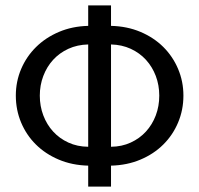

<svg xmlns="http://www.w3.org/2000/svg" viewBox="-20 -691 737 711"><path d="M391.1 -595.2Q450.7 -593.8 500 -573Q549.3 -552.2 584.7 -517.1Q620.1 -481.9 639.6 -435.5Q659.2 -389.2 659.2 -336.9Q659.2 -284.2 639.6 -237.5Q620.1 -190.9 584.7 -155.8Q549.3 -120.6 500 -99.9Q450.7 -79.1 391.1 -77.6V0H306.6V-77.6Q246.6 -79.1 197.3 -100.1Q147.9 -121.1 112.8 -156Q77.6 -190.9 58.1 -237.5Q38.6 -284.2 38.6 -336.9Q38.6 -389.2 58.3 -435.5Q78.1 -481.9 113.5 -516.8Q148.9 -551.8 198.2 -572.8Q247.6 -593.8 306.6 -595.2V-670.9H391.1ZM127.4 -336.9Q127.4 -297.9 140.4 -263.7Q153.3 -229.5 176.8 -203.9Q200.2 -178.2 233.2 -163.1Q266.1 -147.9 306.6 -147.5V-526.4Q266.1 -525.4 233.2 -510.3Q200.2 -495.1 176.8 -469.5Q153.3 -443.8 140.4 -409.7Q127.4 -375.5 127.4 -336.9ZM569.8 -336.9Q569.8 -375.5 556.9 -409.7Q543.9 -443.8 520.5 -469.5Q497.1 -495.1 464.1 -510.3Q431.2 -525.4 391.1 -526.4V-147.5Q431.2 -147.9 464.1 -163.1Q497.1 -178.2 520.5 -203.9Q543.9 -229.5 556.9 -263.7Q569.8 -297.9 569.8 -336.9Z"/></svg>

Font: Carlito
Style: Regular
Weight: 400
Designer: Lukasz Dziedzic
Foundry: tyPoland Lukasz Dziedzic
Version: Version 1.103; Beta1; all basic design good, some composites